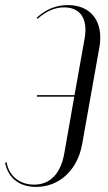

<svg xmlns="http://www.w3.org/2000/svg" viewBox="-63 -727 424 755"><path d="M260 -160 328 -542C345 -641 296 -707 204 -707C158 -707 118 -691 81 -657L85 -653C118 -683 153 -698 189 -698C253 -698 283 -653 270 -577L230 -353H83L82 -347H229L190 -125C176 -44 134 -1 71 -1C14 -1 -28 -35 -37 -89L-43 -87C-31 -26 14 8 79 8C171 8 242 -59 260 -160Z"/></svg>

Font: Moniqa Ita Display
Style: Italic
Weight: 400
Italic angle: -10°
Designer: Rajesh Rajput
Foundry: Rajesh Rajput
Version: Version 1.000